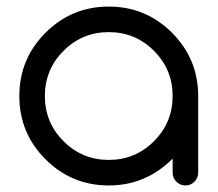

<svg xmlns="http://www.w3.org/2000/svg" viewBox="-20 -567 665 587"><path d="M312.5 -468.8Q231.4 -468.8 174.3 -411.6Q117.2 -354.5 117.2 -273.4Q117.2 -192.4 174.3 -135.3Q231.4 -78.1 312.5 -78.1Q393.6 -78.1 450.7 -135.3Q507.8 -192.4 507.8 -273.4Q507.8 -354.5 450.7 -411.6Q393.6 -468.8 312.5 -468.8ZM507.8 -82Q425.8 0 312.5 0Q199.2 0 119.1 -80.1Q39.1 -160.2 39.1 -273.4Q39.1 -386.7 119.1 -466.8Q199.2 -546.9 312.5 -546.9Q425.8 -546.9 505.9 -466.8Q585.9 -386.7 585.9 -273.4V-39.1Q585.9 -22.9 574.5 -11.5Q563 0 546.9 0Q530.8 0 519.3 -11.5Q507.8 -22.9 507.8 -39.1Z"/></svg>

Font: Comfortaa
Style: Regular
Weight: 400
Designer: Johan Aakerlund - aajohan
Foundry: Johan Aakerlund
Version: Version 2.004 2013